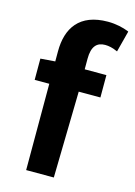

<svg xmlns="http://www.w3.org/2000/svg" viewBox="-111 -778 589 838"><g transform="rotate(15 183.5 -359.0)"><path d="M363 -701C340 -710 307 -718 271 -718C142 -718 93 -641 93 -537V-491L27 -486V-390H93V0H218L226 -390H324V-491H226V-539C226 -595 248 -617 285 -617C301 -617 320 -613 337 -605L342 -603L367 -699Z"/></g></svg>

Font: Falling Sky
Style: Med
Weight: 500
Designer: Paul D. Hunt
Foundry: Adobe Systems Incorporated
Version: Version 1.02